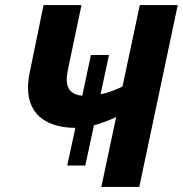

<svg xmlns="http://www.w3.org/2000/svg" viewBox="-20 -734 718 754"><path d="M276 -232 244 -84H315L349 -242C380 -250 409 -262 436 -274L378 0H527L678 -714H529L461 -394C433 -381 404 -369 375 -364L408 -518H337L303 -358C262 -362 242 -383 242 -422C242 -434 244 -447 247 -462L300 -714H151L96 -446C92 -425 90 -406 90 -389C90 -273 178 -232 276 -232Z"/></svg>

Font: BC Sans
Style: Bold Italic
Weight: 700
Italic angle: -12°
Designer: Monotype Design Team
Province of B.C.
Foundry: Monotype Imaging Inc.
Version: Version 2.000;GOOG;noto-source:20170915:90ef993387c0